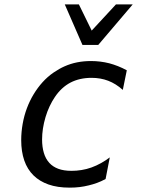

<svg xmlns="http://www.w3.org/2000/svg" viewBox="-20 -837 642 871"><path d="M273.9 -816.9H337.9L396 -698.2L505.9 -816.9H582L425.8 -633.3H354ZM296.4 14.2Q240.2 14.2 199.7 -0.2Q159.2 -14.6 132.3 -41Q104 -68.8 90.1 -109.1Q76.2 -149.4 76.2 -201.2Q76.2 -237.8 82.8 -275.1Q89.4 -312.5 102.1 -346.2Q114.7 -379.9 132.8 -409.7Q150.9 -439.5 172.9 -463.9Q196.3 -489.7 222.9 -507.8Q249.5 -525.9 272.9 -536.1Q326.7 -560.1 392.6 -560.1Q435.5 -560.1 476.1 -549.8Q494.6 -544.9 515.1 -536.9Q535.6 -528.8 555.2 -518.1L537.1 -429.2Q505.4 -457.5 470.7 -470.7Q436 -483.9 395.5 -483.9Q341.3 -483.9 299.8 -462.4Q279.3 -451.7 261.5 -435.3Q243.7 -418.9 229 -397Q216.3 -378.4 205.3 -355.2Q194.3 -332 186.5 -305.7Q170.9 -252.9 170.9 -204.1Q170.9 -170.4 179 -143.3Q187 -116.2 204.1 -97.7Q219.7 -80.6 244.4 -71.3Q269 -62 305.2 -62Q327.1 -62 349.9 -65.7Q372.6 -69.3 394.5 -77.1Q417.5 -85.4 438.5 -97.2Q459.5 -108.9 478 -123L459 -24.9Q438 -13.7 419.7 -7.1Q401.4 -0.5 382.8 3.9Q361.3 9.3 340.6 11.7Q319.8 14.2 296.4 14.2Z"/></svg>

Font: Hack
Style: Italic
Weight: 400
Italic angle: -11°
Monospace: yes
Designer: Christopher Simpkins
Foundry: Christopher Simpkins
Version: Version 2.019; ttfautohint (v1.4.1) -l 4 -r 80 -G 350 -x 0 -